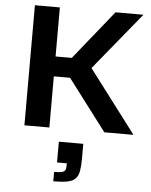

<svg xmlns="http://www.w3.org/2000/svg" viewBox="-63 -740 861 1096"><g transform="rotate(5 367.0 -192.0)"><path d="M92 0V-688H235V-407H328L554 -688H714L445 -359L717 0H550L328 -293H235V0ZM284 304V250Q312 250 326.5 247Q341 244 346.5 235.5Q352 227 352 211V195H296V76H436V159Q436 203 431 231.5Q426 260 410.5 276Q395 292 365 298Q335 304 284 304Z"/></g></svg>

Font: Saira SemiExpanded SemiBold
Style: Regular
Weight: 600
Width: 6
Designer: Hector Gatti with collaboration of the Omnibus-Type team
Foundry: Omnibus-Type
Version: Version 1.101